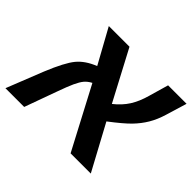

<svg xmlns="http://www.w3.org/2000/svg" viewBox="-155 -800 994 994"><g transform="rotate(45 342.0 -303.0)"><path d="M132.8 -606H284.2L429.2 -332Q470.7 -364.7 495.6 -403.8Q520.5 -442.9 536.1 -499L566.9 -606H702.1L667 -490.2Q652.8 -442.9 630.6 -405.5Q608.4 -368.2 576.4 -335.2Q544.4 -302.2 473.1 -248L606.9 0H459L280.8 -337.9Q257.8 -325.7 244.4 -309.6Q231 -293.5 217 -263.2Q203.1 -232.9 183.1 -176.8L119.1 0H-18.1L62 -202.1Q106 -309.6 139.9 -350.8Q173.8 -392.1 236.8 -417Z"/></g></svg>

Font: Liberation Sans
Style: Bold Italic
Weight: 700
Italic angle: -12°
Designer: Steve Matteson
Foundry: Ascender Corporation
Version: Version 2.1.5